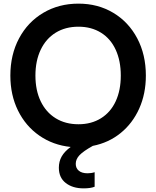

<svg xmlns="http://www.w3.org/2000/svg" viewBox="-20 -798 860 1057"><path d="M645 -382Q645 -463 617 -524Q589 -585 536 -618Q483 -651 412 -651Q340 -651 286.5 -618Q233 -585 204 -524Q175 -463 175 -382Q175 -301 204 -240.5Q233 -180 286.5 -147Q340 -114 412 -114Q483 -114 536 -147Q589 -180 617 -240.5Q645 -301 645 -382ZM412 -778Q519 -778 603.5 -727.5Q688 -677 735.5 -587Q783 -497 783 -382Q783 -282 746.5 -200.5Q710 -119 644 -65.5Q578 -12 491 5Q439 34 418 56Q397 78 397 104Q397 128 414 142Q431 156 462 156Q483 156 501 150V230Q479 239 440 239Q380 239 342 209.5Q304 180 304 125Q304 91 319.5 63.5Q335 36 369 11Q272 1 196.5 -51.5Q121 -104 79 -189.5Q37 -275 37 -382Q37 -497 85 -587Q133 -677 218.5 -727.5Q304 -778 412 -778Z"/></svg>

Font: Application Semibold
Style: Regular
Weight: 600
Designer: Wei Huang
Foundry: Wei Huang
Version: Version 0.012